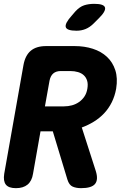

<svg xmlns="http://www.w3.org/2000/svg" viewBox="-25 -970 645 1000"><path d="M209 -416H308Q330 -416 350 -421.5Q370 -427 386.5 -438.5Q403 -450 414.5 -467Q426 -484 430 -508Q434 -532 429 -549Q424 -566 412 -577.5Q400 -589 381.5 -594.5Q363 -600 341 -600H292Q267 -600 252.5 -587.5Q238 -575 233 -550ZM186 -286 147 -65Q141 -27 118.5 -8.5Q96 10 58 10Q20 10 5.5 -8.5Q-9 -27 -3 -65L97 -630Q106 -681 135 -705.5Q164 -730 215 -730H364Q415 -730 458.5 -716Q502 -702 532 -674Q562 -646 575.5 -604.5Q589 -563 580 -508Q573 -469 557 -437Q541 -405 517.5 -380Q494 -355 464 -336.5Q434 -318 401 -306L474 -79Q488 -34 470 -12Q452 10 397 10Q372 10 353.5 2Q335 -6 326 -35L250 -286ZM374 -810Q323 -810 317.5 -829Q312 -848 349 -889L367 -910Q390 -935 413.5 -942.5Q437 -950 466 -950Q517 -950 522 -930.5Q527 -911 488 -873L463 -848Q443 -828 421 -819Q399 -810 374 -810Z"/></svg>

Font: Maple Mono NL ExtraBold
Style: Italic
Weight: 800
Italic angle: -10°
Monospace: yes
Designer: subframe7536
Version: Version 7.000